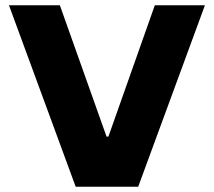

<svg xmlns="http://www.w3.org/2000/svg" viewBox="-20 -708 811 728"><path d="M267 0 14 -688H207L384 -190H391L567 -688H757L504 0Z"/></svg>

Font: Saira Expanded
Style: Bold
Weight: 700
Width: 7
Designer: Hector Gatti with collaboration of the Omnibus-Type team
Foundry: Omnibus-Type
Version: Version 1.100; ttfautohint (v1.8.3)